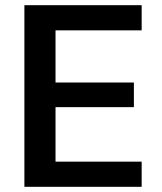

<svg xmlns="http://www.w3.org/2000/svg" viewBox="-20 -720 623 740"><path d="M74 0V-700H526V-603H194V-402H496V-307H194V-97H526V0Z"/></svg>

Font: DM Sans 10pt SemiBold
Style: Regular
Weight: 600
Version: Version 4.004;gftools[0.9.30]